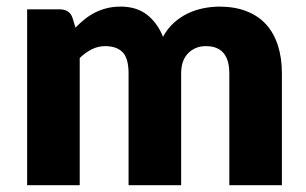

<svg xmlns="http://www.w3.org/2000/svg" viewBox="-20 -546 901 566"><path d="M60 0V-518.5H156Q170.5 -518.5 180.2 -512Q190 -505.5 194 -492.5L202.5 -464.5Q215.5 -478 229.5 -489.2Q243.5 -500.5 259.8 -508.8Q276 -517 294.8 -521.8Q313.5 -526.5 336 -526.5Q383 -526.5 413.8 -502.2Q444.5 -478 460.5 -437.5Q473.5 -461.5 492.2 -478.5Q511 -495.5 532.8 -506Q554.5 -516.5 578.8 -521.5Q603 -526.5 627 -526.5Q671.5 -526.5 706 -513.2Q740.5 -500 763.8 -474.8Q787 -449.5 799 -412.8Q811 -376 811 -329.5V0H656V-329.5Q656 -410 587 -410Q555.5 -410 534.8 -389.2Q514 -368.5 514 -329.5V0H359V-329.5Q359 -374 341.5 -392Q324 -410 290 -410Q269 -410 250.2 -400.5Q231.5 -391 215 -375V0Z"/></svg>

Font: LatoHex
Style: Regular
Weight: 900
Designer: Lukasz Dziedzic
Foundry: tyPoland Lukasz Dziedzic
Version: Version 1.104; Western+Polish opensource